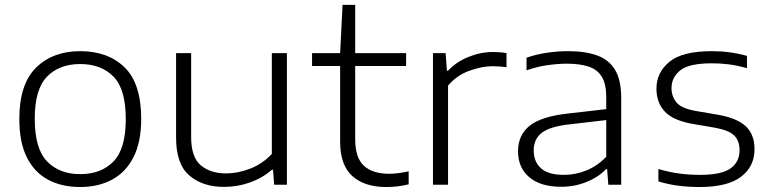

<svg xmlns="http://www.w3.org/2000/svg" viewBox="-20 -760 3170 790"><path d="M310 9.5Q235 9.5 178.8 -20Q122.5 -49.5 91 -111.5Q59.5 -173.5 59.5 -270.5Q59.5 -414 128.5 -481.8Q197.5 -549.5 310 -549.5Q424 -549.5 492.5 -483Q561 -416.5 561 -270.5Q561 -175.5 529.2 -113.2Q497.5 -51 441 -20.8Q384.5 9.5 310 9.5ZM310 -43.5Q396 -43.5 446.8 -95.5Q497.5 -147.5 497.5 -270Q497.5 -393.5 446.8 -445Q396 -496.5 310 -496.5Q224.5 -496.5 173.8 -445Q123 -393.5 123 -271.5Q123 -148 173.8 -95.8Q224.5 -43.5 310 -43.5Z M901.5 9Q814 9 759.2 -37.8Q704.5 -84.5 704.5 -193.5V-541.5H766.5V-196.5Q766.5 -113 806.2 -79.8Q846 -46.5 910.5 -46.5Q959 -46.5 1009.2 -66Q1059.5 -85.5 1098.5 -126.5V-541.5H1160.5V0H1108L1103.5 -61.5H1099Q1059 -27 1008 -9Q957 9 901.5 9Z M1569.5 9.5Q1479.5 9.5 1429.5 -35.8Q1379.5 -81 1379.5 -177V-488.5H1264V-541.5H1379.5L1389.5 -740H1441.5V-541.5H1651V-488.5H1441.5V-188Q1441.5 -110.5 1477.5 -77.8Q1513.5 -45 1581 -45Q1615 -45 1661.5 -55V-1.5Q1636 4.5 1614.8 7Q1593.5 9.5 1569.5 9.5Z M1761.5 0V-541.5H1813.5L1819 -469H1823.5Q1856.5 -505 1906.8 -525.5Q1957 -546 2008 -546Q2023.5 -546 2036.2 -545Q2049 -544 2064 -541.5V-483.5Q2050 -485.5 2035.8 -486.5Q2021.5 -487.5 2006 -487.5Q1963 -487.5 1911 -468.8Q1859 -450 1823.5 -407.5V0Z M2289.5 8.5Q2204 8.5 2157.8 -30.8Q2111.5 -70 2111.5 -137Q2111.5 -205 2159.8 -243Q2208 -281 2318 -293L2474.5 -311V-359.5Q2474.5 -414.5 2456 -444.5Q2437.5 -474.5 2401.2 -486.2Q2365 -498 2312 -498Q2277 -498 2233.5 -492Q2190 -486 2146.5 -470.5V-522.5Q2184 -536 2229.5 -542.8Q2275 -549.5 2317 -549.5Q2387.5 -549.5 2436.5 -532Q2485.5 -514.5 2510.8 -472.5Q2536 -430.5 2536 -357.5V0H2483L2478 -64H2473.5Q2443 -31.5 2393.8 -11.5Q2344.5 8.5 2289.5 8.5ZM2176 -141.5Q2176 -94.5 2206 -67.5Q2236 -40.5 2300.5 -40.5Q2348.5 -40.5 2393.5 -59Q2438.5 -77.5 2474.5 -115V-266L2320.5 -248Q2241.5 -239 2208.8 -213.2Q2176 -187.5 2176 -141.5Z M2858 9.5Q2811.5 9.5 2770 4Q2728.5 -1.5 2689 -13.5V-64.5Q2736 -51 2776.5 -45.8Q2817 -40.5 2860 -40.5Q2949 -40.5 2986 -67.2Q3023 -94 3023 -141.5Q3023 -180.5 3001 -202.5Q2979 -224.5 2919 -235L2831 -250Q2750 -264 2715.5 -300.8Q2681 -337.5 2681 -395.5Q2681 -462 2734.5 -505.8Q2788 -549.5 2908.5 -549.5Q2985 -549.5 3053.5 -530V-479.5Q3014.5 -490.5 2980.2 -495Q2946 -499.5 2909 -499.5Q2815 -499.5 2779 -470.5Q2743 -441.5 2743 -397.5Q2743 -364 2763 -339Q2783 -314 2842.5 -303.5L2930.5 -288.5Q3011 -275 3047.8 -241.2Q3084.5 -207.5 3084.5 -146Q3084.5 -75 3029.2 -32.8Q2974 9.5 2858 9.5Z"/></svg>

Font: Encode Sans Exp Lt
Style: Regular
Weight: 300
Width: 7
Designer: Multiple Designers
Foundry: Impallari Type
Version: Version 3.002; ttfautohint (v1.8.3) -l 8 -r 50 -G 200 -x 14 